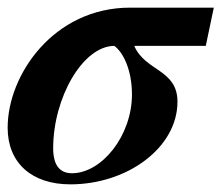

<svg xmlns="http://www.w3.org/2000/svg" viewBox="-23 -469 579 502"><path d="M322 -222C322 -114 243 -16 165 -16C121 -16 116 -57 116 -81C116 -214 194 -349 276 -349C298 -333 322 -288 322 -222ZM536 -449H317C118 -449 -3 -274 -3 -135C-3 -43 60 13 161 13C310 13 441 -83 441 -203C441 -288 357 -282 328 -349H515Z"/></svg>

Font: XITS
Style: Bold Italic
Weight: 700
Italic angle: -16.33°
Designer: MicroPress Inc., with final additions and corrections provided by Coen Hoffman, Elsevier (retired)
Version: Version 1.302